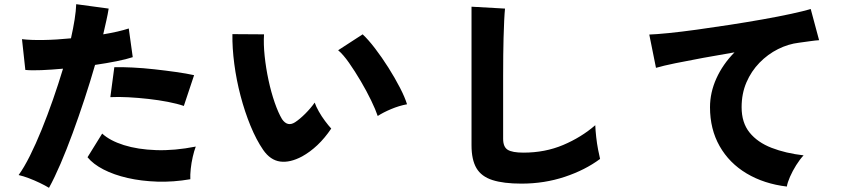

<svg xmlns="http://www.w3.org/2000/svg" viewBox="-20 -840 4040 917"><path d="M214 57Q196 46 170 33.5Q144 21 117.5 11Q91 1 69 -4Q95 -40 123 -96Q151 -152 179 -221Q207 -290 233 -364.5Q259 -439 281 -512Q226 -507 178.5 -505Q131 -503 101 -506L85 -653Q125 -648 187.5 -649Q250 -650 319 -657Q330 -706 336.5 -747.5Q343 -789 344 -820L499 -799Q495 -773 488 -742Q481 -711 473 -676Q546 -688 595 -704L614 -567Q584 -557 536.5 -547.5Q489 -538 434 -530Q411 -450 383.5 -366.5Q356 -283 327 -204Q298 -125 269 -57.5Q240 10 214 57ZM889 16Q808 30 731.5 27.5Q655 25 589.5 10Q524 -5 474.5 -30.5Q425 -56 398 -89L468 -202Q505 -168 571.5 -147Q638 -126 726 -123Q814 -120 915 -140Q907 -119 900.5 -90.5Q894 -62 891 -33.5Q888 -5 889 16ZM858 -334Q826 -345 782 -353.5Q738 -362 689 -367.5Q640 -373 593 -375.5Q546 -378 507 -376L526 -519Q563 -520 613.5 -517.5Q664 -515 718 -509Q772 -503 821.5 -496Q871 -489 907 -481Z M1423 -93Q1365 -62 1318 -68.5Q1271 -75 1237 -124Q1204 -172 1176.5 -239Q1149 -306 1129 -382Q1109 -458 1099 -534.5Q1089 -611 1090 -677L1241 -676Q1238 -630 1244 -572.5Q1250 -515 1262.5 -457Q1275 -399 1292 -350Q1309 -301 1327 -271Q1353 -233 1389 -256Q1412 -271 1438 -297Q1464 -323 1483 -350Q1489 -332 1502.5 -308Q1516 -284 1532.5 -262Q1549 -240 1562 -226Q1531 -180 1496 -147Q1461 -114 1423 -93ZM1784 -286Q1774 -316 1752.5 -360.5Q1731 -405 1703 -452.5Q1675 -500 1647 -540Q1619 -580 1595 -600L1712 -676Q1739 -651 1771.5 -608.5Q1804 -566 1835 -517Q1866 -468 1890 -421.5Q1914 -375 1924 -342Q1886 -335 1848 -319Q1810 -303 1784 -286Z M2471 37Q2385 37 2332 20Q2279 3 2255.5 -37Q2232 -77 2232 -146V-808L2392 -799Q2390 -781 2388 -741.5Q2386 -702 2385 -658Q2384 -621 2383.5 -576Q2383 -531 2383 -477V-177Q2383 -138 2405 -124.5Q2427 -111 2480 -111Q2583 -111 2669.5 -147.5Q2756 -184 2823 -242Q2824 -217 2827.5 -185.5Q2831 -154 2836.5 -125.5Q2842 -97 2846 -81Q2775 -28 2677.5 4.5Q2580 37 2471 37Z M3738 51Q3629 38 3546 -11.5Q3463 -61 3417 -142Q3371 -223 3371 -328Q3371 -398 3401.5 -465.5Q3432 -533 3488 -590Q3411 -577 3337.5 -563.5Q3264 -550 3205.5 -538Q3147 -526 3113 -516L3081 -675Q3113 -676 3173 -682Q3233 -688 3309 -698.5Q3385 -709 3466 -721.5Q3547 -734 3623 -747.5Q3699 -761 3759 -774Q3819 -787 3852 -797L3892 -648Q3875 -647 3850.5 -643.5Q3826 -640 3796 -636Q3745 -630 3696 -605.5Q3647 -581 3607.5 -540.5Q3568 -500 3545 -446.5Q3522 -393 3522 -328Q3522 -254 3560 -207Q3598 -160 3665 -134Q3732 -108 3818 -98Q3800 -79 3782.5 -51Q3765 -23 3753 4.5Q3741 32 3738 51Z"/></svg>

Font: Zen Kaku Gothic New Black
Style: Regular
Weight: 900
Designer: Yoshimichi Ohira
Foundry: Positype
Version: Version 1.001